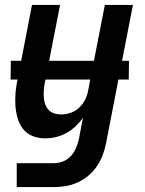

<svg xmlns="http://www.w3.org/2000/svg" viewBox="-20 -550 590 780"><path d="M199 210H48V113H199Q217 113 235.5 106Q254 99 267 85Q280 71 288 53Q296 35 300 17L317 -71Q303 -52 286 -36Q269 -20 248.5 -9Q228 2 206.5 7Q185 12 163 12Q136 12 112 2.5Q88 -7 73 -27Q58 -47 51 -72Q44 -97 42.5 -123.5Q41 -150 43.5 -177Q46 -204 52 -231L110 -530H224L162 -213Q159 -198 158 -183.5Q157 -169 158 -154.5Q159 -140 163.5 -127Q168 -114 177 -104Q186 -94 199.5 -89.5Q213 -85 228 -85Q247 -85 266.5 -91.5Q286 -98 301 -112Q316 -126 325.5 -144.5Q335 -163 338 -182L406 -530H520L410 36Q405 60 396 83Q387 106 372.5 127Q358 148 338 164.5Q318 181 294.5 191.5Q271 202 247 206Q223 210 199 210ZM503 -227H23L24 -303H504Z"/></svg>

Font: Lode
Style: Bold Italic
Weight: 700
Italic angle: -11°
Monospace: yes
Designer: Belleve Invis
Foundry: Belleve Invis
Version: Version 29.2.0; ttfautohint (v1.8.3)